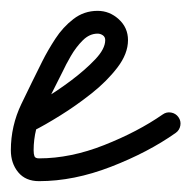

<svg xmlns="http://www.w3.org/2000/svg" viewBox="-30 -305 353 354"><path d="M32 -64Q25 -59 16.5 -62Q8 -65 4 -72Q0 -80 2.5 -88.5Q5 -97 13 -101Q26 -108 50.5 -122.5Q75 -137 101 -156.5Q127 -176 145.5 -195.5Q164 -215 164 -231Q164 -237 159.5 -240Q155 -243 150 -243Q135 -243 122.5 -230.5Q110 -218 100.5 -201.5Q91 -185 86 -174Q86 -174 86 -174Q86 -174 86 -174Q69 -140 50.5 -103.5Q32 -67 32 -28Q32 -21 33.5 -17Q35 -13 42 -13Q100 -13 162 -37.5Q224 -62 270 -94Q270 -94 270 -94Q270 -94 270 -94Q277 -99 285.5 -97.5Q294 -96 299 -89Q304 -82 302.5 -73.5Q301 -65 294 -60Q243 -24 174.5 2.5Q106 29 42 29Q17 29 3.5 12.5Q-10 -4 -10 -28Q-10 -73 9.5 -113.5Q29 -154 48 -192Q48 -192 48 -192Q48 -192 48 -192Q58 -212 72 -233.5Q86 -255 105.5 -270Q125 -285 150 -285Q172 -285 189 -269.5Q206 -254 206 -231Q206 -206 186.5 -180.5Q167 -155 138.5 -132.5Q110 -110 81 -92Q52 -74 32 -64Q32 -64 32 -64Q32 -64 32 -64Z"/></svg>

Font: FRB American Cursive Medium
Style: Italic
Weight: 500
Italic angle: -25°
Version: Version 2.0;Modular Font Editor K font №1